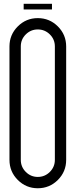

<svg xmlns="http://www.w3.org/2000/svg" viewBox="-20 -982 398 1010"><path d="M178.7 8.3Q117.2 8.3 73.5 -35.4Q29.8 -79.1 29.8 -141.1V-737.8Q29.8 -799.3 73.5 -843Q117.2 -886.7 178.7 -886.7Q240.7 -886.7 284.4 -843Q328.1 -799.3 328.1 -737.8V-141.1Q328.1 -79.1 284.4 -35.4Q240.7 8.3 178.7 8.3ZM178.7 -51.3Q215.8 -51.3 242.2 -77.6Q268.6 -104 268.6 -141.1V-737.8Q268.6 -774.9 242.2 -801Q215.8 -827.1 178.7 -827.1Q142.1 -827.1 115.7 -801Q89.4 -774.9 89.4 -737.8V-141.1Q89.4 -104 115.7 -77.6Q142.1 -51.3 178.7 -51.3ZM253.4 -932.1H104.5V-961.9H253.4Z"/></svg>

Font: Ignotum
Style: Regular
Weight: 400
Designer: GGBot
Version: 0.10